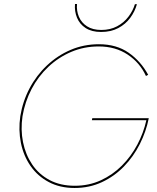

<svg xmlns="http://www.w3.org/2000/svg" viewBox="-20 -928 782 955"><path d="M439 -340H720Q707 -274 675.5 -211.5Q644 -149 596.5 -100Q549 -51 487 -22Q425 7 351 7Q278 7 222.5 -22.5Q167 -52 132 -102.5Q97 -153 84 -217Q71 -281 81 -350Q93 -424 127 -488.5Q161 -553 213.5 -602.5Q266 -652 331.5 -680Q397 -708 472 -708Q559 -708 619.5 -666Q680 -624 717 -556L706 -550Q676 -616 615 -656.5Q554 -697 471 -697Q398 -697 334.5 -670Q271 -643 220.5 -595.5Q170 -548 137 -485Q104 -422 92 -350Q82 -283 94.5 -221Q107 -159 140 -110Q173 -61 226.5 -32.5Q280 -4 352 -4Q422 -4 481 -31Q540 -58 586 -104Q632 -150 663 -208.5Q694 -267 708 -330H437ZM363 -908Q360 -874 372.5 -844.5Q385 -815 413 -797Q441 -779 484 -779Q528 -779 562 -797Q596 -815 618.5 -844.5Q641 -874 651 -907H661Q651 -871 628 -839.5Q605 -808 568.5 -788.5Q532 -769 483 -769Q436 -769 406 -788.5Q376 -808 363 -840Q350 -872 353 -908Z"/></svg>

Font: Jost Thin
Style: Italic
Weight: 200
Italic angle: -5°
Version: Version 3.710